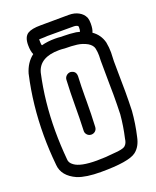

<svg xmlns="http://www.w3.org/2000/svg" viewBox="-163 -994 885 1089"><g transform="rotate(-20 280.0 -450.0)"><path d="M276 -218H275Q260 -219 251 -229Q242 -239 242 -251V-254Q245 -330 245 -405.5Q245 -481 249 -559Q250 -573 260.5 -582.5Q271 -592 285 -592Q318 -588 318 -555Q315 -494 315 -434V-404Q315 -328 311 -251Q310 -236 300 -227Q290 -218 276 -218ZM255 -69Q308 -69 359 -75Q414 -78 429 -91Q444 -104 447 -131Q463 -201 469 -270Q471 -329 471 -387L470 -465Q469 -514 469 -595L470 -624Q470 -646 465.5 -667.5Q461 -689 435 -705Q406 -721 374 -725Q342 -729 301 -729Q283 -731 268 -731Q148 -731 126 -646Q90 -483 90 -307Q90 -222 98 -134Q98 -112 121 -96Q157 -69 255 -69ZM479 -759Q521 -730 534 -680Q540 -648 540 -618L538 -565Q538 -515 539 -466Q540 -424 540 -381Q540 -324 538 -266Q532 -190 515 -117Q504 -62 469 -35Q424 0 255 0Q166 0 115 -20Q34 -56 29 -126V-127Q20 -218 20 -305Q20 -490 59 -662V-663Q77 -726 122 -760Q112 -781 112 -818Q112 -867 139 -884Q163 -899 217 -899L388 -900Q422 -900 447 -886Q472 -872 482 -849L483 -848Q488 -833 488 -812Q488 -777 479 -759ZM414 -788Q414 -789 415 -790Q418 -797 418 -814Q418 -818 417 -821Q409 -829 390 -829H232L217 -828Q192 -828 182 -827Q182 -798 184 -793L186 -790Q222 -800 268 -800Q286 -800 305 -798H318Q355 -798 393 -793Q403 -791 414 -788Z"/></g></svg>

Font: Bubblez Graffiti
Style: Regular
Weight: 400
Designer: GGBotNet
Foundry: GGBotNet
Version: 1.00